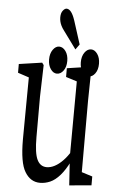

<svg xmlns="http://www.w3.org/2000/svg" viewBox="-58 -900 564 939"><g transform="rotate(5 223.5 -430.0)"><path d="M174.8 0Q127.4 0 100.1 -45.9Q73.2 -89.8 73.2 -203.1Q73.2 -206.5 73.2 -210L75.7 -526.9L91.8 -503.4L21 -526.9V-569.8L134.3 -586.4L142.6 -575.2L138.2 -419.9V-220.7Q138.2 -142.6 153.6 -110.8Q168.9 -79.1 200.7 -79.1Q219.7 -79.1 239.7 -89.6Q259.8 -100.1 279.5 -120.4Q299.3 -140.6 317.4 -170.9L329.1 -119.1H317.4Q296.4 -75.7 272.5 -48.3Q248.5 -21 224.1 -10.5Q199.7 0 174.8 0ZM318.4 0 309.1 -140.6V-143.6L311 -509.8L256.8 -526.9V-569.8L368.2 -586.4L376.5 -575.2L374 -419.9V-69.8L426.8 -53.2V-9.8ZM210.4 -539.1Q192.9 -539.1 179.7 -557.9Q166.5 -576.7 166.5 -605Q166.5 -634.3 179.9 -653.1Q193.4 -671.9 210.4 -671.9Q229 -671.9 242.4 -653.1Q255.9 -634.3 255.9 -605Q255.9 -575.7 242.4 -557.4Q229 -539.1 210.4 -539.1ZM290.5 -665 226.6 -752.4Q218.3 -763.2 213.1 -773.7Q208 -784.2 205.6 -794.2Q203.1 -804.2 203.1 -814.9Q203.1 -836.4 212.4 -848.1Q221.7 -859.9 230.5 -859.9Q242.2 -859.9 252.7 -846.7Q263.2 -833.5 272.9 -804.2L309.1 -690.9ZM367.2 -539.1Q348.6 -539.1 335.4 -557.9Q322.3 -576.7 322.3 -605Q322.3 -634.3 335.7 -653.1Q349.1 -671.9 367.2 -671.9Q384.8 -671.9 398.2 -653.1Q411.6 -634.3 411.6 -605Q411.6 -575.7 398.2 -557.4Q384.8 -539.1 367.2 -539.1Z"/></g></svg>

Font: Scarab Serif
Style: Regular
Weight: 400
Designer: John Roberts
Foundry: Scarab
Version: 1.0